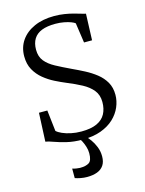

<svg xmlns="http://www.w3.org/2000/svg" viewBox="-142 -835 872 1154"><g transform="rotate(-15 294.0 -258.0)"><path d="M286 11Q229.5 11 185.5 0Q141.5 -11 111 -22.2Q80.5 -33.5 65 -35L73 -213H125L140 -82Q151.5 -71 174 -61Q196.5 -51 226.5 -44.5Q256.5 -38 291 -38Q351 -38 387.8 -55Q424.5 -72 441.2 -103.2Q458 -134.5 458 -177Q458 -221 434.2 -250.5Q410.5 -280 370 -301.8Q329.5 -323.5 279 -344Q247.5 -357 212.2 -374.8Q177 -392.5 145.8 -418Q114.5 -443.5 94.8 -479Q75 -514.5 75 -563Q75 -619 104.2 -661.2Q133.5 -703.5 186.5 -727.2Q239.5 -751 311 -751Q344.5 -751 374 -746.2Q403.5 -741.5 428 -735Q452.5 -728.5 470.8 -722.8Q489 -717 500 -715L494 -551H444L426 -675Q419 -681 401.5 -687.8Q384 -694.5 359.2 -699.2Q334.5 -704 306 -704Q255 -704 221.2 -690.8Q187.5 -677.5 170.8 -650.5Q154 -623.5 154 -583Q154 -540 176.5 -512.2Q199 -484.5 239 -463Q279 -441.5 331 -417Q368 -400 405.5 -380.5Q443 -361 474.8 -336Q506.5 -311 525.8 -277.5Q545 -244 545 -199Q545 -160.5 529 -123Q513 -85.5 481 -55.2Q449 -25 400.2 -7Q351.5 11 286 11ZM253.5 235Q233.5 235 213 231Q192.5 227 179 222V163Q189.5 166.5 204 168.8Q218.5 171 226 171Q263 171 282.5 158.2Q302 145.5 302 100Q302 79 295.5 58.5Q289 38 280.8 22.2Q272.5 6.5 268 0L291 -6L309 0Q319.5 9.5 334.5 30Q349.5 50.5 360.8 78.5Q372 106.5 372 138Q372 172 357.5 193.5Q343 215 316.5 225Q290 235 253.5 235Z"/></g></svg>

Font: Merriweather 7pt Light
Style: Regular
Weight: 300
Designer: Eben Sorkin
Foundry: Eben Sorkin
Version: Version 2.200;gftools[0.9.31]